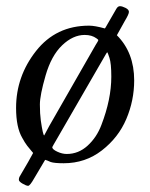

<svg xmlns="http://www.w3.org/2000/svg" viewBox="-20 -518 486 621"><path d="M268 -435Q287 -435 319 -426Q320 -426 326 -437L356 -489Q361 -498 368 -498Q375 -498 386 -492.5Q397 -487 397 -479.5Q397 -472 383 -449L358 -404Q414 -348 414 -258Q414 -193 388.5 -133Q363 -73 309.5 -31.5Q256 10 186 10Q156 10 144 6Q131 0 126 -1L91 58Q77 83 71 83Q65 83 53 76Q41 69 41 63.5Q41 58 43 54L71 6Q87 -22 87 -23Q87 -24 81.5 -30Q76 -36 68 -46.5Q60 -57 52 -72Q32 -106 32 -169Q32 -271 96.5 -353Q161 -435 268 -435ZM112 -128Q119 -80 123 -80Q131 -96 139 -110L289 -372Q298 -386 298 -388Q298 -390 292 -394Q277 -405 254 -405Q216 -405 181 -371.5Q146 -338 127.5 -274Q109 -210 109 -180Q109 -150 112 -128ZM149 -42Q149 -35 165 -27.5Q181 -20 196 -20Q234 -20 263.5 -47Q293 -74 308 -114Q340 -197 340 -270Q340 -313 334 -331Q328 -349 327 -349Q326 -349 322 -342L166 -72Q149 -43 149 -42Z"/></svg>

Font: Sorts Mill Goudy
Style: Italic
Weight: 400
Italic angle: -7.40001°
Version: Version 003.101